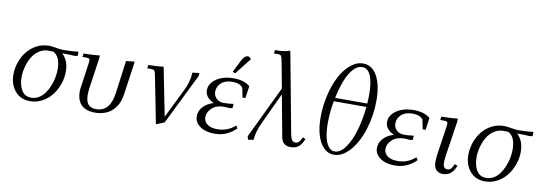

<svg xmlns="http://www.w3.org/2000/svg" viewBox="-57 -1127 4305 1522"><g transform="rotate(10 2095.0 -366.0)"><path d="M50.8 -178.2Q50.8 -231 68.6 -280.8Q86.4 -330.6 117.4 -368.4Q148.4 -406.2 193.4 -429.2Q238.3 -452.1 289.1 -452.1Q313 -452.1 348.1 -445.6Q383.3 -439 407.2 -439Q462.9 -439 527.8 -445.8L526.9 -418L524.9 -411.1L500 -408.2Q473.1 -411.1 431.2 -411.1H402.8Q456.1 -360.8 456.1 -272Q456.1 -219.2 437.7 -168.9Q419.4 -118.7 388.2 -79.6Q356.9 -40.5 311.8 -16.8Q266.6 6.8 215.8 6.8Q140.1 6.8 95.5 -45.7Q50.8 -98.1 50.8 -178.2ZM118.2 -169.9Q118.2 -105.5 143.8 -63.7Q169.4 -22 221.2 -22Q252.9 -22 280.8 -38.3Q308.6 -54.7 327.9 -81.3Q347.2 -107.9 361.3 -141.8Q375.5 -175.8 382.3 -211.2Q389.2 -246.6 389.2 -279.8Q389.2 -381.8 331.1 -412.1Q316.9 -413.1 292 -413.1Q251 -413.1 217 -390.6Q183.1 -368.2 162.1 -332.5Q141.1 -296.9 129.6 -254.4Q118.2 -211.9 118.2 -169.9Z M564.9 -411.1 569.8 -439Q636.7 -439 699.7 -445.8L697.8 -418L662.6 -174.8Q658.7 -147.9 658.7 -122.1Q658.7 -71.3 679.2 -46.6Q699.7 -22 743.7 -22Q799.8 -22 832.5 -59.8Q865.2 -97.7 876 -174.8L911.6 -439L979 -445.8L977.1 -421.9L940.9 -169.9Q937 -143.6 928.2 -119.1Q919.4 -94.7 903.1 -71.5Q886.7 -48.3 864.7 -31.2Q842.8 -14.2 810.5 -3.7Q778.3 6.8 739.7 6.8Q699.2 6.8 669.4 -4.6Q639.6 -16.1 623.3 -36.4Q606.9 -56.6 599.4 -80.8Q591.8 -105 591.8 -133.8Q591.8 -151.4 594.7 -169.9L622.1 -363.8Q625 -380.9 625 -391.1Q625 -402.8 618.7 -407Q612.3 -411.1 594.7 -411.1Z M1086.9 -411.1 1091.8 -439Q1152.8 -439 1212.9 -445.8L1290 -57.1L1404.8 -291Q1420.9 -323.2 1429.9 -353Q1439 -382.8 1441.4 -398.9Q1443.8 -415 1445.8 -439.9L1501 -445.8L1499 -421.9L1297.9 -13.2L1231.9 14.2L1155.8 -371.1Q1150.9 -396 1144.8 -403.6Q1138.7 -411.1 1117.7 -411.1Z M1539.6 -105Q1539.6 -150.4 1571.5 -183.6Q1603.5 -216.8 1654.3 -231.9Q1620.1 -246.1 1601.3 -269.5Q1582.5 -293 1582.5 -321.8Q1582.5 -376 1636.7 -414.1Q1690.9 -452.1 1776.4 -452.1Q1860.8 -452.1 1908.2 -412.1L1894.5 -314H1871.1L1855.5 -390.1Q1832.5 -422.9 1771.5 -422.9Q1712.9 -422.9 1681.2 -393.1Q1649.4 -363.3 1649.4 -323.2Q1649.4 -291 1672.1 -268.6Q1694.8 -246.1 1732.4 -246.1Q1766.1 -246.1 1810.5 -252L1808.1 -224.1L1807.1 -216.8L1782.2 -213.9Q1756.8 -216.8 1739.3 -216.8Q1680.2 -216.8 1643.8 -184.1Q1607.4 -151.4 1607.4 -108.9Q1607.4 -76.2 1635.5 -54.2Q1663.6 -32.2 1718.3 -32.2Q1799.8 -32.2 1860.4 -86.9L1874.5 -66.9Q1801.8 6.8 1703.1 6.8Q1628.9 6.8 1584.2 -25.1Q1539.6 -57.1 1539.6 -105ZM1759.3 -502 1805.2 -594.2Q1818.8 -621.1 1830.8 -632.1Q1842.8 -643.1 1858.4 -643.1Q1874 -643.1 1883.3 -624L1780.3 -493.2Z M1964.8 -19 2166 -439 2124 -662.1Q2119.1 -687 2112.5 -694.6Q2106 -702.1 2084 -702.1H2055.2L2059.1 -729Q2138.2 -729 2179.2 -746.1L2185.1 -717.8L2302.2 -90.8Q2308.1 -60.5 2318.8 -47.9Q2329.6 -35.2 2347.2 -35.2Q2371.1 -35.2 2386.2 -64.9L2397 -86.9L2419.9 -76.2L2409.2 -54.2Q2391.1 -19 2367.4 -6.1Q2343.8 6.8 2314 6.8Q2281.7 6.8 2261.7 -9Q2241.7 -24.9 2234.9 -64L2173.8 -393.1L2058.1 -146Q2020.5 -66.9 2015.1 1Q1997.1 2.4 1972.2 7.8Z M2507.8 -265.1Q2507.8 -359.9 2528.8 -448.5Q2549.8 -537.1 2584.7 -602.3Q2619.6 -667.5 2667.2 -706.8Q2714.8 -746.1 2766.1 -746.1Q2839.4 -746.1 2880.1 -672.6Q2920.9 -599.1 2920.9 -476.1Q2920.9 -352.1 2885.3 -240.2Q2849.6 -128.4 2789.3 -60.8Q2729 6.8 2661.1 6.8Q2614.7 6.8 2579.6 -28.8Q2544.4 -64.5 2526.1 -125.7Q2507.8 -187 2507.8 -265.1ZM2571.8 -234.9Q2571.8 -173.8 2580.8 -127Q2589.8 -80.1 2611.1 -50Q2632.3 -20 2664.1 -20Q2710 -20 2750.2 -76.9Q2790.5 -133.8 2815.9 -221.7Q2841.3 -309.6 2851.1 -411.1H2588.9Q2571.8 -322.8 2571.8 -234.9ZM2594.7 -439H2853Q2856 -475.1 2856 -512.2Q2856 -608.4 2833.3 -662.6Q2810.5 -716.8 2763.2 -716.8Q2726.1 -716.8 2692.9 -679.9Q2659.7 -643.1 2635.5 -581.5Q2611.3 -520 2594.7 -439Z M2989.7 -105Q2989.7 -150.4 3021.7 -183.6Q3053.7 -216.8 3104.5 -231.9Q3070.3 -246.1 3051.5 -269.5Q3032.7 -293 3032.7 -321.8Q3032.7 -376 3086.9 -414.1Q3141.1 -452.1 3226.6 -452.1Q3311 -452.1 3358.4 -412.1L3344.7 -314H3321.3L3305.7 -390.1Q3282.7 -422.9 3221.7 -422.9Q3163.1 -422.9 3131.3 -393.1Q3099.6 -363.3 3099.6 -323.2Q3099.6 -291 3122.3 -268.6Q3145 -246.1 3182.6 -246.1Q3216.3 -246.1 3260.7 -252L3258.3 -224.1L3257.3 -216.8L3232.4 -213.9Q3207 -216.8 3189.5 -216.8Q3130.4 -216.8 3094 -184.1Q3057.6 -151.4 3057.6 -108.9Q3057.6 -76.2 3085.7 -54.2Q3113.8 -32.2 3168.5 -32.2Q3250 -32.2 3310.5 -86.9L3324.7 -66.9Q3252 6.8 3153.3 6.8Q3079.1 6.8 3034.4 -25.1Q2989.7 -57.1 2989.7 -105Z M3445.3 -411.1 3450.2 -439Q3519 -439 3582 -445.8L3580.1 -418L3538.1 -141.1Q3533.2 -104.5 3533.2 -82Q3533.2 -35.2 3570.3 -35.2Q3594.2 -35.2 3609.4 -64.9L3620.1 -86.9L3643.1 -76.2L3632.3 -54.2Q3614.3 -19 3590.6 -6.1Q3566.9 6.8 3537.1 6.8Q3504.4 6.8 3484.9 -14.2Q3465.3 -35.2 3465.3 -78.1Q3465.3 -107.9 3470.2 -141.1L3503.4 -363.8Q3506.3 -380.9 3506.3 -391.1Q3506.3 -402.8 3500 -407Q3493.7 -411.1 3476.1 -411.1Z M3712.9 -178.2Q3712.9 -231 3730.7 -280.8Q3748.5 -330.6 3779.5 -368.4Q3810.5 -406.2 3855.5 -429.2Q3900.4 -452.1 3951.2 -452.1Q3975.1 -452.1 4010.3 -445.6Q4045.4 -439 4069.3 -439Q4125 -439 4189.9 -445.8L4189 -418L4187 -411.1L4162.1 -408.2Q4135.3 -411.1 4093.3 -411.1H4064.9Q4118.2 -360.8 4118.2 -272Q4118.2 -219.2 4099.9 -168.9Q4081.5 -118.7 4050.3 -79.6Q4019 -40.5 3973.9 -16.8Q3928.7 6.8 3877.9 6.8Q3802.2 6.8 3757.6 -45.7Q3712.9 -98.1 3712.9 -178.2ZM3780.3 -169.9Q3780.3 -105.5 3805.9 -63.7Q3831.5 -22 3883.3 -22Q3915 -22 3942.9 -38.3Q3970.7 -54.7 3990 -81.3Q4009.3 -107.9 4023.4 -141.8Q4037.6 -175.8 4044.4 -211.2Q4051.3 -246.6 4051.3 -279.8Q4051.3 -381.8 3993.2 -412.1Q3979 -413.1 3954.1 -413.1Q3913.1 -413.1 3879.2 -390.6Q3845.2 -368.2 3824.2 -332.5Q3803.2 -296.9 3791.7 -254.4Q3780.3 -211.9 3780.3 -169.9Z"/></g></svg>

Font: Dihjauti
Style: Italic
Weight: 400
Italic angle: -9°
Designer: T. Christopher White
Version: Version 3.0.0